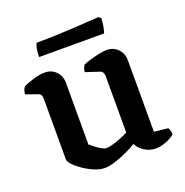

<svg xmlns="http://www.w3.org/2000/svg" viewBox="-120 -763 845 877"><g transform="rotate(-20 302.5 -325.0)"><path d="M245 4Q220 4 193 -7.5Q166 -19 142 -35.5Q118 -52 103.5 -68Q89 -84 89 -93V-391Q89 -400 85 -407Q81 -414 72 -417L15 -437Q17 -451 20 -459Q23 -467 28 -472Q45 -481 77 -490.5Q109 -500 133 -500Q166 -500 187.5 -478Q209 -456 209 -423V-123Q218 -115 231 -105Q244 -95 258 -87Q272 -79 281 -79Q292 -79 311 -84Q330 -89 351.5 -97.5Q373 -106 390 -115V-391Q390 -399 386 -406.5Q382 -414 373 -417L306 -439Q307 -451 311 -460Q315 -469 318 -472Q329 -477 350 -483.5Q371 -490 394.5 -495Q418 -500 434 -500Q467 -500 488.5 -478Q510 -456 510 -423V-75L577 -68Q580 -64 583 -55.5Q586 -47 586 -36Q580 -28 564 -19.5Q548 -11 529 -5.5Q510 0 495 0Q464 0 439 -16Q414 -32 403 -55Q383 -42 354 -28.5Q325 -15 295 -5.5Q265 4 245 4ZM134 -575Q134 -601 138 -618.5Q142 -636 146 -640Q178 -640 222.5 -641.5Q267 -643 313 -645.5Q359 -648 396 -650.5Q433 -653 451 -654L462 -645Q461 -621 457 -602Q453 -583 450 -575Z"/></g></svg>

Font: Texturina 12pt SemiBold
Style: Regular
Weight: 600
Designer: Guillermo Torres Carreño
Foundry: Omnibus-Type
Version: Version 1.002